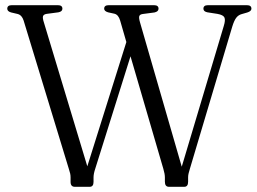

<svg xmlns="http://www.w3.org/2000/svg" viewBox="-20 -720 991 740"><path d="M764 -686.5Q764 -700 781.5 -700H931.5Q949 -700 949 -686.5Q949 -677 933.5 -672L911 -665.5Q898.5 -662 890.5 -651.5Q882.5 -641 875.5 -618.5L712 -70Q709 -60 707 -52.2Q705 -44.5 705 -36.5V-19.5Q705 0 690 0H631.5Q615.5 0 615.5 -19.5V-36.5Q615.5 -49.5 609.5 -69.5L483 -503L347 -69.5Q340.5 -50 340.5 -36.5V-19Q340.5 0 325.5 0H268.5Q252 0 252 -19V-36.5Q252 -44 250.5 -51Q249 -58 245.5 -68.5L71 -641Q64.5 -661.5 48.5 -666L23 -672Q8 -676 8 -686.5Q8 -700 25.5 -700H203Q220.5 -700 220.5 -686.5Q220.5 -675.5 205 -672.5L159.5 -666.5Q148 -664.5 145.8 -657.5Q143.5 -650.5 149.5 -632.5L316.5 -79L467 -558L443 -641Q436.5 -663 421.5 -667L396.5 -672.5Q381.5 -677 381.5 -686.5Q381.5 -700 399 -700H573.5Q591 -700 591 -686.5Q591 -675.5 575.5 -672L530 -666Q519 -664.5 516.8 -657.8Q514.5 -651 520 -632.5L680.5 -77.5L842.5 -620Q849.5 -642.5 845 -652.5Q840.5 -662.5 818 -666.5L779.5 -672.5Q764 -675.5 764 -686.5Z"/></svg>

Font: Fraunces 72pt Soft Light
Style: Regular
Weight: 300
Version: Version 1.000;[b76b70a41]